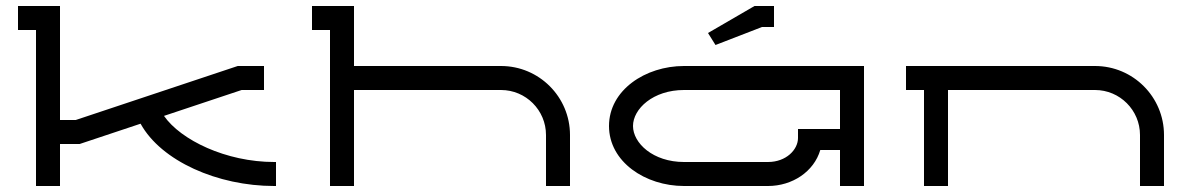

<svg xmlns="http://www.w3.org/2000/svg" viewBox="-20 -620 3980 640"><path d="M100 0H180V-140H245.5L448.6 -207.7C517.3 -83.1 705.6 0 894 0H900V-80H894C733.2 -80 582.4 -153.4 526.6 -233.7L785.5 -320H860V-400H772.5L232.5 -220H180V-600H40V-520H100Z M1880 0V-170C1880 -297 1777 -400 1650 -400H1160V-600H1020V-520H1080V0H1160V-320H1650C1732.8 -320 1800 -252.8 1800 -170V0Z M2340 -510 2365 -470 2520 -530H2560V-600H2495ZM2860 -400H2260C2131.3 -400 2010 -319.6 2010 -200C2010 -80.4 2131.3 0 2260 0H2540C2621.1 0 2693 -47.8 2714.3 -120H2780V0H2860ZM2780 -320V-190H2640V-160C2640 -121.1 2600.5 -80 2540 -80H2260C2156.9 -80 2090 -142.9 2090 -200C2090 -257.1 2156.9 -320 2260 -320Z M3060 0H3140V-320H3630C3712.8 -320 3780 -252.8 3780 -170V0H3860V-170C3860 -297 3757 -400 3630 -400H3000V-320H3060Z"/></svg>

Font: KetosagCBd
Style: Regular
Weight: 500
Designer: gluk
Foundry: gluk
Version: Version 00.0024